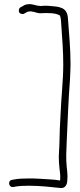

<svg xmlns="http://www.w3.org/2000/svg" viewBox="-20 -797 398 950"><path d="M329 -478C329 -562 321 -634 316 -708C312 -763 272 -764 221 -768C211 -769 201 -769 191 -768C184 -767 179 -767 176 -768C158 -768 140 -779 120 -776C111 -776 102 -773 93 -767L82 -761C78 -759 75 -755 74 -750C71 -737 77 -730 87 -728C92 -727 96 -727 100 -730L111 -736C116 -739 119 -740 122 -740C138 -743 156 -735 170 -732C181 -730 206 -734 219 -732C243 -732 263 -729 277 -720C282 -706 283 -680 284 -662C288 -605 293 -544 293 -479C293 -398 283 -317 280 -238C279 -211 277 -185 276 -160C274 -117 275 -84 272 -47C269 -10 273 27 277 59C278 66 278 72 278 77V90C277 92 277 94 277 96C245 90 205 90 167 87C152 86 138 86 123 86C96 86 70 87 50 91L39 93C16 97 23 133 47 128L58 126C75 123 100 122 123 122C177 122 232 128 277 133C302 137 313 117 313 93C313 88 314 82 314 76C314 62 312 45 310 28C306 -13 308 -50 310 -95C315 -199 318 -298 326 -399C327 -426 329 -452 329 -478Z"/></svg>

Font: Stray Cat
Style: Cn
Weight: 400
Version: Version 1.0